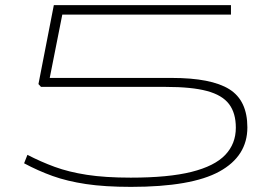

<svg xmlns="http://www.w3.org/2000/svg" viewBox="-20 -720 1075 749"><path d="M74 -83 87 -116Q139 -89 193.5 -69Q248 -49 319 -38Q390 -27 490 -27Q637 -27 727 -49.5Q817 -72 858.5 -115.5Q900 -159 900 -222Q900 -279 873.5 -314Q847 -349 787.5 -365Q728 -381 627 -381H140L130 -392L190 -700H881V-663H223L174 -416H650Q804 -416 874.5 -372Q945 -328 945 -223Q945 -111 836 -51Q727 9 491 9Q389 9 315.5 -2Q242 -13 185 -33.5Q128 -54 74 -83Z"/></svg>

Font: Georama ExtraExtended ExtraLight
Style: Regular
Weight: 200
Width: 8
Designer: Jean-Baptiste Levee
Foundry: Production Type
Version: Version 1.000